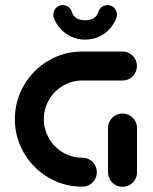

<svg xmlns="http://www.w3.org/2000/svg" viewBox="-20 -716 586 736"><path d="M351.1 -55.9Q351.1 -40.7 343.7 -28Q336.3 -15.2 323.5 -7.8Q310.7 -0.4 295.6 -0.4Q225.2 -0.4 165.9 -35.2Q106.7 -70 71.9 -129.4Q37 -188.9 37 -259.3Q37 -329.6 71.9 -389.3Q106.7 -448.9 165.9 -483.7Q225.2 -518.5 295.6 -518.5H449.3Q464.4 -518.5 477.2 -511.1Q490 -503.7 497.4 -490.9Q504.8 -478.1 504.8 -463Q504.8 -447.8 497.4 -435Q490 -422.2 477.2 -414.8Q464.4 -407.4 449.3 -407.4H295.6Q255.6 -407.4 221.7 -387.4Q187.8 -367.4 168 -333.5Q148.1 -299.6 148.1 -259.3Q148.1 -219.3 168 -185.2Q187.8 -151.1 221.7 -131.3Q255.6 -111.5 295.6 -111.5Q310.7 -111.5 323.5 -104.1Q336.3 -96.7 343.7 -83.9Q351.1 -71.1 351.1 -55.9ZM449.6 0Q434.4 0 421.7 -7.4Q408.9 -14.8 401.5 -27.6Q394.1 -40.4 394.1 -55.6V-225.2Q394.1 -240.4 401.5 -253.1Q408.9 -265.9 421.7 -273.3Q434.4 -280.7 449.6 -280.7Q464.8 -280.7 477.6 -273.3Q490.4 -265.9 497.8 -253.1Q505.2 -240.4 505.2 -225.2V-55.6Q505.2 -40.4 497.8 -27.6Q490.4 -14.8 477.6 -7.4Q464.8 0 449.6 0ZM186.7 -647Q183 -657 185.7 -668.7Q188.5 -680.4 197.6 -688.3Q206.7 -696.3 220.7 -696.3Q233 -696.3 242.6 -688.9Q252.2 -681.5 255.6 -670.4Q258.5 -660 265.4 -652.8Q272.2 -645.6 282.6 -641.9Q293 -638.1 306.7 -638.1Q320 -638.1 330.2 -641.9Q340.4 -645.6 347.2 -652.8Q354.1 -660 357 -670.4Q360.4 -681.9 370 -689.1Q379.6 -696.3 391.9 -696.3Q405.9 -696.3 415.2 -688.3Q424.4 -680.4 427.2 -668.9Q430 -657.4 425.9 -647Q417 -623 399.3 -604.1Q381.5 -585.2 357.6 -574.6Q333.7 -564.1 306.7 -564.1Q279.6 -564.1 255.4 -574.6Q231.1 -585.2 213.3 -604.1Q195.6 -623 186.7 -647Z"/></svg>

Font: 26F Galaxy Sans
Style: Regular
Weight: 400
Designer: C₂₉H₂₅N₃O₅
Version: Version 1.100;FEAKit 1.0